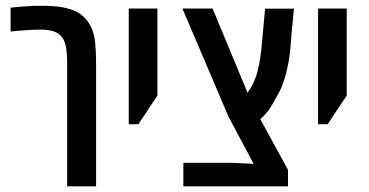

<svg xmlns="http://www.w3.org/2000/svg" viewBox="-20 -660 1308 680"><path d="M217.8 0V-435.1Q217.8 -473.6 212.6 -498.3Q207.5 -522.9 192.4 -536.1Q180.2 -546.9 162.6 -551Q145 -555.2 123 -555.2Q104 -555.2 71.3 -553Q38.6 -550.8 17.6 -548.3V-632.8Q48.3 -636.2 75.4 -637.9Q102.5 -639.6 124.5 -639.6Q165.5 -639.6 193.4 -635.5Q221.2 -631.3 243.2 -622.1Q280.8 -606 300.3 -568.4Q313.5 -543.9 316.9 -510.5Q320.3 -477.1 320.3 -435.1V0Z M436 -220.2V-629.9H537.6V-321.8L470.2 -220.2Z M629.4 0V-83.5H800.8L878.4 -79.6L789.6 -246.1L626 -629.9H732.9L851.6 -343.8L856.4 -331.5Q877.4 -359.9 888.7 -395.3Q899.9 -430.7 905.8 -487.3L918.9 -629.4H1021L1012.2 -537.1Q1009.3 -491.7 1005.6 -463.6Q1002 -435.5 994.1 -403.8Q989.3 -383.3 981 -360.8Q972.7 -338.4 957 -313Q946.8 -292 933.8 -273.4Q920.9 -254.9 901.9 -237.8L1000 -58.6V0Z M1106.4 -220.2V-629.9H1208V-321.8L1140.6 -220.2Z"/></svg>

Font: Open Sans Condensed SemiBold
Style: Regular
Weight: 600
Width: 3
Designer: Monotype Design Team
Foundry: Monotype Imaging Inc.
Version: Version 3.000; ttfautohint (v1.8.4)